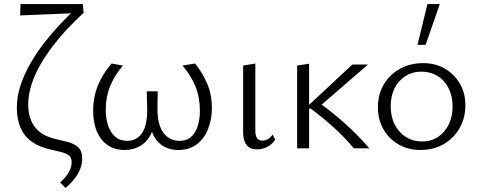

<svg xmlns="http://www.w3.org/2000/svg" viewBox="-20 -731 2356 946"><path d="M303 195 276 168Q304 144 318.5 118Q333 92 333 68Q333 44 318 33.5Q303 23 278.5 17.5Q254 12 226 5Q173 -7 136.5 -33Q100 -59 81.5 -101Q63 -143 63 -201Q63 -256 81.5 -311.5Q100 -367 131 -420.5Q162 -474 200 -522.5Q238 -571 277.5 -613Q317 -655 353 -687L392 -668Q354 -633 315.5 -592.5Q277 -552 242 -506.5Q207 -461 179 -412.5Q151 -364 135 -314Q119 -264 119 -215Q119 -172 133 -138Q147 -104 175 -81.5Q203 -59 246 -48Q280 -40 312 -32Q344 -24 364.5 -6Q385 12 385 50Q385 76 375.5 100.5Q366 125 348 148.5Q330 172 303 195ZM79 -655 81 -711H388L392 -668Z M594 8Q544 8 509.5 -16.5Q475 -41 457 -84Q439 -127 439 -184Q439 -254 463 -311.5Q487 -369 530 -418L586 -408Q545 -361 523 -307.5Q501 -254 501 -190Q501 -148 512.5 -113Q524 -78 547.5 -57.5Q571 -37 607 -37Q656 -37 682 -79Q708 -121 705 -205L703 -281H757L756 -208Q754 -147 768 -109.5Q782 -72 807.5 -54.5Q833 -37 864 -37Q900 -37 922 -57Q944 -77 954.5 -111Q965 -145 965 -185Q965 -250 943 -305Q921 -360 879 -408L941 -418Q976 -375 1000 -321Q1024 -267 1024 -198Q1024 -145 1006 -97.5Q988 -50 951 -21Q914 8 858 8Q801 8 764 -26.5Q727 -61 719 -124H741Q728 -56 688 -24Q648 8 594 8Z M1245 5Q1212 5 1195 -16.5Q1178 -38 1178 -79V-408L1238 -418V-88Q1238 -63 1246.5 -50.5Q1255 -38 1273 -38Q1287 -38 1300 -45.5Q1313 -53 1323 -68L1336 -43Q1323 -22 1299 -8.5Q1275 5 1245 5Z M1723 0Q1678 -55 1624 -103.5Q1570 -152 1511 -196H1497V-209L1716 -413H1793L1539 -193V-234Q1611 -184 1677.5 -124.5Q1744 -65 1800 0ZM1444 0V-408L1503 -417V0Z M2051 8Q1991 8 1943.5 -19.5Q1896 -47 1869 -94.5Q1842 -142 1842 -202Q1842 -266 1871 -315Q1900 -364 1950.5 -392Q2001 -420 2065 -420Q2125 -420 2171.5 -393Q2218 -366 2245.5 -319.5Q2273 -273 2273 -212Q2273 -149 2244 -99Q2215 -49 2165.5 -20.5Q2116 8 2051 8ZM2059 -34Q2106 -34 2140 -57.5Q2174 -81 2192 -120Q2210 -159 2210 -206Q2210 -258 2190 -297Q2170 -336 2135.5 -357Q2101 -378 2057 -378Q2011 -378 1976.5 -355.5Q1942 -333 1923.5 -295Q1905 -257 1905 -208Q1905 -156 1925 -117Q1945 -78 1980 -56Q2015 -34 2059 -34ZM2037 -510 2086 -711H2147L2077 -510Z"/></svg>

Font: Ysabeau Office Light
Style: Regular
Weight: 300
Designer: Christian Thalmann (Catharsis Fonts)
Version: Version 2.001;gftools[0.9.30]; featfreeze: tnum,lnum,ss02